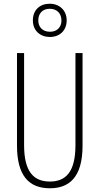

<svg xmlns="http://www.w3.org/2000/svg" viewBox="-20 -998 533 1028"><path d="M247 -800C300 -800 337 -835 337 -889C337 -943 298 -978 246 -978C194 -978 156 -945 156 -889C156 -833 196 -800 247 -800ZM248 -828C206 -828 185 -855 185 -889C185 -925 207 -951 246 -951C285 -951 309 -926 309 -888C309 -852 285 -828 248 -828ZM422 -218V-714H384V-221C384 -73 329 -26 247 -26C160 -26 109 -79 109 -221V-714H71V-218C71 -60 133 10 247 10C348 10 422 -46 422 -218Z"/></svg>

Font: Noto Sans Myanmar ExtraCondensed ExtraLight
Style: Regular
Weight: 200
Width: 2
Designer: Monotype Design Team
Foundry: Monotype Imaging Inc.
Version: Version 2.107